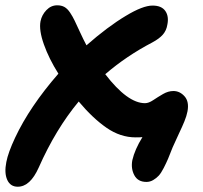

<svg xmlns="http://www.w3.org/2000/svg" viewBox="-61 -499 765 724"><path d="M5.9 205.1Q-22 205.1 -33.7 179.2Q-45.4 153.3 -37.1 111.8Q-30.3 76.2 -3.9 20Q50.8 -96.7 159.2 -221.2Q123.5 -277.8 104.5 -331.5Q85.4 -385.3 91.8 -418.9Q96.7 -442.9 114 -460.9Q131.3 -479 154.8 -479Q170.4 -479 181.9 -472.7Q193.4 -466.3 203.4 -451.2Q213.4 -436 220.5 -421.1Q227.5 -406.2 240.5 -378.2Q253.4 -350.1 265.1 -328.1Q345.2 -398.4 413.1 -439Q477.5 -478 514.2 -478Q548.3 -478 562.5 -457.5Q576.7 -437 569.8 -404.8Q566.4 -383.8 553 -368.4Q539.6 -353 513.2 -338.9Q416 -288.1 335.9 -219.2Q419.9 -109.9 485.8 -109.9Q499.5 -109.9 516.6 -121.3Q533.7 -132.8 553.5 -144.3Q573.2 -155.8 592.8 -155.8Q617.2 -155.8 635 -135.7Q652.8 -115.7 646 -79.1Q642.6 -61.5 634.5 -41.7Q626.5 -22 612.3 7.8Q598.1 37.6 589.8 57.1Q579.1 84.5 572.8 99.6Q566.4 114.7 556.4 134.3Q546.4 153.8 537.6 163.3Q528.8 172.9 516.8 179.9Q504.9 187 491.2 187Q459 187 445.6 161.9Q432.1 136.7 438 105Q447.3 64.5 476.1 18.1Q468.3 19 450.2 19Q393.1 19 340.8 -17.1Q288.6 -53.2 235.8 -116.2Q148.9 -11.7 85 132.8Q52.7 205.1 5.9 205.1Z"/></svg>

Font: Shantell Sans Irregular Bouncy
Style: Bold Italic
Weight: 700
Italic angle: -11.31°
Designer: Stephen Nixon, Anya Danilova, Shantell Martin
Foundry: Arrow Type
Version: Version 1.006;[9816181b4]